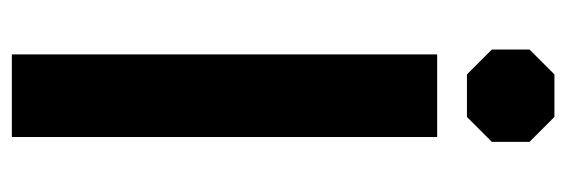

<svg xmlns="http://www.w3.org/2000/svg" viewBox="-328 -604 933 316"><g transform="rotate(90 138.0 -446.5)"><path d="M70 -700H206V0H70ZM62 -790V-852L103 -893H173L214 -852V-790L173 -749H103Z"/></g></svg>

Font: Chakra Petch
Style: Bold
Weight: 700
Designer: Katatrad Aksorn Co.,Ltd.
Foundry: Cadson Demak Co.,Ltd.
Version: Version 1.000; ttfautohint (v1.6)